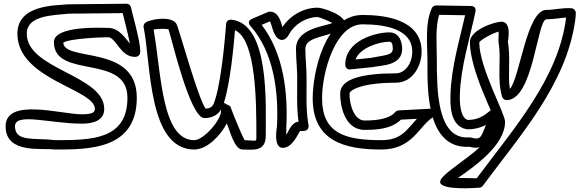

<svg xmlns="http://www.w3.org/2000/svg" viewBox="-20 -774 3111 1026"><path d="M635.7 -703.8C644.5 -667.3 664.8 -590 674.3 -541C650.5 -568.2 617.6 -625 557 -625C533.9 -625 268 -639.9 268 -549C268 -348.7 661 -489.3 661 -252C661 -27.1 469.2 -25 275.7 -25C167.3 -38.9 60 -12.8 60 -99C60 -174.5 248.8 -113.3 416.9 -113.2C471.1 -113.1 537 -125.9 537 -192C537 -373.3 123 -402.2 123 -594C123 -690.5 256.5 -692 348.4 -701ZM681 -730.6C680 -741.7 670.1 -754.1 655.8 -754L346.8 -751C346.2 -751 345.2 -750.9 344.5 -750.9C277.1 -744.1 73 -750.6 73 -594C73 -347.8 487 -299.2 487 -192C487 -174.7 474.5 -163.1 416.9 -163.2C306.7 -163.3 10 -253.6 10 -99C10 50.4 204.4 15.6 270.6 24.8C271.4 24.9 272.9 25 274 25C457.5 25 711 24.7 711 -252C711 -538.9 324.1 -441.4 318.1 -545.8C347.5 -567.7 518.8 -575 557 -575C600.3 -575 622.5 -470 701 -470C734.8 -470 729.3 -504.9 729.3 -504.9C729.1 -554.4 684.6 -709.4 681 -730.6Z M1210.4 -206.6C1210.4 -206.6 1176.2 -223.8 1176.5 -224.7C1211 -331.5 1229.6 -535.5 1235.7 -612.7C1349.1 -562.1 1350 -228.1 1350 -48C1350 -12.4 1353.2 -23.3 1287.4 -24.9C1266.2 -61.1 1215.7 -190.6 1210.4 -206.6ZM1161 -188.3V-180C1161 -130.9 1067.2 -25 1018 -25C842.4 -25 842.5 -383.3 800.7 -616.3C825.8 -620.8 864.9 -621.2 880.6 -617.5C897.1 -568.4 995.6 -143 1072 -143C1115.1 -143 1144.5 -160.9 1161 -188.3ZM1400 -48C1400 -218 1421.8 -649.7 1215.3 -668.9C1200.5 -670.3 1188.9 -659 1188.1 -645.7C1188.1 -645.7 1169.6 -374.3 1132.1 -250.2C1122.4 -218.4 1118.7 -195.9 1079 -193.2C1036.9 -250.5 937.5 -619.7 922.9 -646.1C897.4 -691.9 779.4 -671.3 756.2 -652.4C749.5 -647 745.6 -637.2 747.5 -627.9C786.9 -438.1 769.5 25 1018 25C1087 25 1158.8 -50.4 1192.2 -114.8C1210.3 -70.2 1233 25 1276 25C1327.3 25 1400 40.1 1400 -48Z M1378.4 -641.1 1422.3 -659.9C1432.3 -647 1438.2 -583.8 1470.6 -565.2C1499.1 -548.9 1518.4 -578.9 1525 -591.1C1554.1 -645 1615.6 -682.3 1676.9 -683C1684 -682.4 1729.3 -666.3 1756 -650.7C1707.3 -631.1 1551.4 -621.3 1562 -499.8C1562.2 -458 1567.3 -411.9 1568 -371.6C1569.4 -291.7 1563.6 -207 1575.2 -123.9C1535.8 -119.2 1522.9 -72.2 1509.5 -53.4C1509.2 -71.7 1509.7 -89.7 1510 -94.8C1519.4 -282.3 1494.9 -488.7 1378.4 -641.1ZM1328.2 -674C1293.2 -659 1319.2 -634.5 1319.2 -634.5C1441.5 -494.8 1469.7 -290.2 1460 -97.2C1460 -97.2 1437.8 16 1491 16C1544.3 16 1573.4 -62.2 1583.7 -74H1599C1640.8 -74 1627 -114.9 1627 -114.9C1626.9 -115.9 1626.8 -117 1626.7 -118.1C1613.3 -199.1 1619.5 -284.8 1618 -372.4C1617.3 -416.1 1612 -464.7 1612 -501C1612 -501.6 1612 -502.6 1611.9 -503.4C1605.3 -571.4 1690.7 -570.9 1772.7 -603.5C1772.7 -603.5 1828 -591.8 1828 -639C1828 -696.7 1701.7 -733 1676.9 -733C1601.5 -732.5 1529.9 -691.5 1489.4 -629.1C1482.8 -648.7 1471.4 -712 1422 -712C1419 -712 1415.2 -711.3 1412.2 -710Z M1852.6 -403.1 1968.6 -415.1C1969.4 -415.2 1970.6 -415.4 1971.2 -415.5C2017.2 -425.3 2131.8 -421.1 2129 -516.7C2128.1 -546.8 2116.4 -601 2060 -601C1989.8 -601 1825 -559 1825 -428C1825 -417.5 1831.6 -401 1852.6 -403.1ZM1879.8 -456.2C1902 -517.1 2003.6 -551 2060 -551C2071.7 -551 2078.2 -543.7 2079 -515.3C2080.1 -477.4 2038.6 -480.5 1962.1 -464.7ZM2094 -382C1920 -382 1800.3 -353.9 1798 -276.7C1796.2 -215.4 1819.7 -80 1928 -80C1989 -80 2070.8 -83.3 2122.5 -134.6L2207.8 -139.1C2151.5 -78.6 2124.5 -25 2018 -25C1826.6 -25 1701 -59.4 1701 -249C1701 -388.2 1771.9 -644 1917 -644C2040.2 -644 2183 -618 2183 -498C2183 -438.6 2147.2 -382 2094 -382ZM2094 -332C2187.9 -332 2233 -425.1 2233 -498C2233 -672.7 2031.8 -694 1917 -694C1713.4 -694 1651 -383.1 1651 -249C1651 -17.9 1824.6 25 2018 25C2184.2 25 2217.1 -98.3 2292.6 -147C2326 -168.6 2277.7 -193 2277.7 -193L2109.7 -184C2103.6 -183.6 2096.3 -180.4 2091.8 -175C2061.1 -138.2 1992.1 -130 1928 -130C1874.4 -130 1846.1 -212.5 1848 -275.3C1848.4 -289.1 1905 -332 2094 -332Z M2478.3 -83C2518.3 -83 2551.5 -93.1 2576.5 -106.3C2552.6 -48.7 2552.7 -22.2 2497.6 -38.9C2494.6 -39.8 2491 -40.1 2488.3 -39.9C2313.6 -25.8 2314.9 -297.4 2314.3 -453.1C2314 -533 2305.6 -632.3 2327 -694.7L2465.4 -692.5C2435.7 -559.5 2391.6 -416.7 2387.3 -267.7C2385.9 -219.2 2382.3 -99.2 2474.1 -83.4C2475.4 -83.1 2477.3 -83 2478.3 -83ZM2487.6 10.3C2592.8 38.7 2609.1 -61.2 2629.7 -102.9C2631.3 -106 2647.3 -124.6 2647.3 -147C2647.3 -149.6 2650.3 -158.6 2650.3 -171C2650.3 -220.5 2609.8 -190.6 2609.8 -190.6C2568.7 -158 2541.8 -134 2480.6 -133C2444.7 -141.2 2435.6 -206 2437.3 -266.3C2441.6 -416.8 2490.5 -566.9 2520.8 -711.9C2526.4 -739 2503.7 -741.9 2496.7 -742L2310.7 -745C2302.4 -745.1 2292.1 -739.9 2287.7 -730.7C2249.9 -650.3 2264 -534.8 2264.3 -452.9C2264.8 -323.7 2248.6 23.9 2487.6 10.3Z M2900 -671C2941.3 -671 2974.3 -678.6 3005.3 -680.2C2964.7 -353.5 2722.6 -84.8 2527.5 178.8C2506.2 178.4 2462.7 177.6 2427.3 176.6C2511.6 118.1 2679 3.3 2679 -123C2679 -168.4 2542.1 -410.4 2541 -547.6C2549 -561.9 2608.6 -595.3 2644.5 -605.1C2646 -580.6 2641.6 -559.7 2644.4 -544.5C2659.8 -460.1 2634.7 -350.8 2663.1 -256.8C2666.3 -246.1 2676.6 -239 2687 -239C2831.1 -239 2850.1 -671 2900 -671ZM2900 -721C2793.4 -721 2758.4 -356.3 2704.6 -298.9C2692.6 -370.6 2709.3 -464.2 2693.9 -551.9C2693.9 -551.9 2717 -658 2660 -658C2623.4 -658 2491 -614.4 2491 -549C2491 -400.6 2618.9 -158.3 2629 -121.4C2625.7 8.1 2332 141.5 2332 198C2332 246.6 2539.6 229 2539.6 229C2546.7 229.1 2555.2 225.5 2560.1 218.8C2753 -43.5 3005.8 -319.8 3053.8 -665.6C3055.4 -677.7 3057 -690.6 3057 -705C3057 -716.6 3047.3 -729.1 3033.6 -730C2981.6 -733.2 2943.2 -721 2900 -721Z"/></svg>

Font: Rocketfuel
Style: Regular
Weight: 400
Designer: Mew Too
Foundry: Cannot Into Space Fonts.
Version: Version 0.27